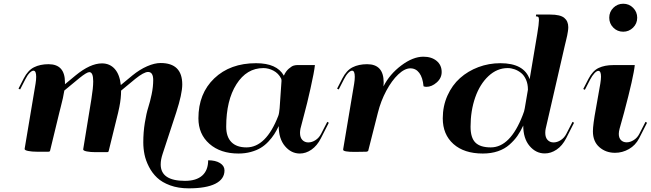

<svg xmlns="http://www.w3.org/2000/svg" viewBox="-20 -821 3521 1039"><path d="M849.1 -480Q966.3 -480 966.3 -363.8Q966.3 -313.5 933.6 -212.4L859.9 12.2Q849.6 43 849.6 68.8Q849.6 157.7 981 157.7Q1042 157.7 1074.2 129.2Q1106.4 100.6 1106.4 46.4Q1146.5 46.4 1170.7 61.5Q1194.8 76.7 1194.8 101.1Q1194.8 148.4 1145.3 173.3Q1095.7 198.2 1001 198.2Q944.8 198.2 900.9 182.1Q856.9 166 830.1 140.6Q803.2 115.2 785.9 81.3Q768.6 47.4 762 15.1Q755.4 -17.1 755.4 -50.8Q755.4 -105.5 763.7 -156.5Q772 -207.5 782.2 -239.5Q792.5 -271.5 800.8 -311.5Q809.1 -351.6 809.1 -387.7Q809.1 -431.6 781.2 -431.6Q758.8 -431.6 711.9 -394L635.3 -330.6Q635.3 -289.1 626 -242.7Q624 -232.4 619.1 -210.9L567.9 -2.9Q566.9 2.4 558.1 2.4H496.6Q469.7 2.4 450 -1.5Q430.2 -5.4 430.2 -12.2V-13.2L474.6 -285.2Q484.4 -345.7 484.4 -380.9Q484.4 -430.7 463.4 -430.7Q449.7 -430.7 410.2 -398.9Q406.2 -395.5 404.3 -394L328.1 -331.1Q325.2 -311.5 320.3 -289.8Q315.4 -268.1 309.1 -243.7Q302.7 -219.2 300.8 -210.9L251 -5.4Q250 0 241.2 0H179.7Q152.8 0 133.1 -3.9Q113.3 -7.8 113.3 -14.6V-15.6L172.4 -368.2Q175.8 -389.2 175.8 -405.3Q175.8 -438.5 161.1 -438.5Q151.9 -438.5 139.9 -426Q127.9 -413.6 117.2 -392.1L88.9 -336.9L80.1 -341.3L108.4 -396.5Q130.9 -440.4 164.1 -457Q197.3 -473.6 242.7 -473.6Q331.5 -473.6 331.5 -375.5V-365.2L388.7 -412.6Q468.3 -478 531.7 -478Q574.2 -478 601.1 -447.8Q627.9 -417.5 633.8 -360.8L696.3 -412.6Q735.8 -444.8 776.1 -462.4Q816.4 -480 849.1 -480Z M1587.4 -468.8H1684.1Q1680.7 -433.1 1660.4 -342.8Q1640.1 -252.4 1628.4 -210.9L1606 -125Q1603.5 -111.3 1603.5 -102.1Q1603.5 -76.7 1616.2 -63.5Q1628.9 -50.3 1648.4 -50.3Q1668 -50.3 1687 -62.5Q1706.1 -74.7 1717.3 -96.2L1751 -161.6L1759.3 -156.7L1716.3 -72.3Q1695.8 -32.2 1665.5 -11.2Q1635.3 9.8 1602.5 9.8Q1555.7 9.8 1522 -30.3Q1488.3 -70.3 1488.3 -138.7Q1476.6 -114.3 1463.9 -94.5Q1451.2 -74.7 1432.1 -54.4Q1413.1 -34.2 1390.9 -20.8Q1368.7 -7.3 1337.6 1.2Q1306.6 9.8 1270.5 9.8Q1172.9 9.8 1113.3 -42.7Q1053.7 -95.2 1053.7 -180.7Q1053.7 -314.9 1139.6 -397Q1225.6 -479 1365.7 -479Q1478.5 -479 1516.1 -411.6Q1526.4 -435.1 1542.5 -449Q1558.6 -462.9 1568.8 -465.8Q1579.1 -468.8 1587.4 -468.8ZM1501 -396.5Q1486.8 -424.3 1460 -438.5Q1433.1 -452.6 1405.3 -452.6Q1314.9 -452.6 1259.5 -365.2Q1204.1 -277.8 1204.1 -135.3Q1204.1 -80.6 1232.2 -52Q1260.3 -23.4 1313.5 -23.4Q1419.9 -23.4 1485.8 -193.8Q1490.7 -205.6 1493.2 -235.4L1502 -363.3Q1503.4 -377.9 1503.4 -383.3Q1503.4 -392.6 1501 -396.5Z M1966.8 -473.6Q2056.2 -473.6 2056.2 -375Q2056.2 -370.1 2055.2 -353.5Q2088.4 -419.4 2151.6 -466.8Q2214.8 -514.2 2271 -514.2Q2315.4 -514.2 2342.8 -491.5Q2370.1 -468.8 2370.1 -431.2Q2370.1 -398.4 2343.3 -374.8Q2316.4 -351.1 2287.6 -351.1Q2279.3 -351.1 2272 -354Q2267.6 -401.4 2249 -426.3Q2230.5 -451.2 2200.7 -451.2Q2169.9 -451.2 2135 -418.2Q2100.1 -385.3 2070.3 -329.6Q2040.5 -273.9 2024.9 -210.9L1972.7 -5.4Q1972.7 -3.9 1970 -2.4Q1967.3 -1 1964.8 -0.5L1962.4 0L1898.9 1Q1836.9 1 1836.9 -10.7Q1836.9 -11.2 1837.2 -12.9Q1837.4 -14.6 1837.4 -15.6L1896.5 -368.2Q1899.9 -389.2 1899.9 -405.3Q1899.9 -438.5 1885.3 -438.5Q1876 -438.5 1864 -426Q1852.1 -413.6 1841.3 -392.1L1813 -336.9L1804.2 -341.3L1832.5 -396.5Q1855 -440.4 1888.2 -457Q1921.4 -473.6 1966.8 -473.6Z M2881.3 -742.2H2957.5Q3011.7 -742.2 3033.4 -724.4Q3055.2 -706.5 3055.2 -673.8Q3055.2 -664.1 3053.2 -651.1Q3051.3 -638.2 3049.3 -628.9Q3047.4 -619.6 3043.2 -602.3Q3039.1 -585 3037.1 -577.1L2933.1 -125Q2930.7 -114.7 2930.7 -102.1Q2930.7 -76.7 2943.4 -63.5Q2956.1 -50.3 2975.6 -50.3Q2995.1 -50.3 3014.2 -62.5Q3033.2 -74.7 3044.4 -96.2L3078.1 -161.6L3086.4 -156.7L3043.5 -72.3Q3022.9 -32.2 2992.2 -11.5Q2961.4 9.3 2928.2 9.3Q2879.9 9.3 2845.7 -31.2Q2811.5 -71.8 2811.5 -141.6Q2796.9 -109.9 2779.8 -85.4Q2762.7 -61 2736.8 -38.1Q2710.9 -15.1 2674.6 -2.7Q2638.2 9.8 2592.8 9.8Q2491.7 9.8 2433.8 -41.7Q2376 -93.3 2376 -180.7Q2376 -247.1 2401.4 -303.7Q2426.8 -360.4 2469.5 -398.4Q2512.2 -436.5 2568.8 -457.8Q2625.5 -479 2688 -479Q2815.4 -479 2846.2 -392.6L2887.2 -636.7Q2896.5 -692.4 2896.5 -711.9Q2896.5 -726.1 2892.8 -729.2Q2889.2 -732.4 2880.4 -732.4H2879.9ZM2836.9 -335.9Q2836.9 -366.2 2826.7 -389.6Q2816.4 -413.1 2799.8 -426.3Q2783.2 -439.5 2764.6 -446Q2746.1 -452.6 2727.5 -452.6Q2669.9 -452.6 2623.3 -409.2Q2576.7 -365.7 2551.5 -293.5Q2526.4 -221.2 2526.4 -135.3Q2526.4 -75.7 2552.5 -49.6Q2578.6 -23.4 2635.7 -23.4Q2741.2 -23.4 2808.6 -197.8Q2817.9 -220.2 2819.8 -235.4Z M3276.9 -725.1Q3276.9 -756.8 3299.1 -778.8Q3321.3 -800.8 3352.5 -800.8Q3384.3 -800.8 3406.2 -778.6Q3428.2 -756.3 3428.2 -725.1Q3428.2 -693.4 3405.8 -671.4Q3383.3 -649.4 3352.5 -649.4Q3320.8 -649.4 3298.8 -671.6Q3276.9 -693.8 3276.9 -725.1ZM3481.4 -156.7 3438.5 -72.3Q3418.9 -34.7 3383.5 -14.4Q3348.1 5.9 3308.1 5.9Q3258.3 5.9 3223.4 -24.7Q3188.5 -55.2 3188.5 -110.4Q3188.5 -146 3205.1 -235.4L3228.5 -368.2Q3232.4 -392.6 3232.4 -406.2Q3232.4 -437.5 3217.8 -437.5Q3209 -437.5 3196.8 -424.6Q3184.6 -411.6 3173.3 -390.1L3145 -335L3136.2 -339.4L3164.6 -394.5Q3187 -438 3219.7 -453.4Q3252.4 -468.8 3298.8 -468.8H3415Q3409.2 -407.2 3356.9 -210.9L3333 -125Q3328.6 -108.9 3328.6 -96.7Q3328.6 -74.2 3340.6 -62.5Q3352.5 -50.8 3371.1 -50.8Q3390.1 -50.8 3409.4 -63Q3428.7 -75.2 3439.5 -96.2L3473.1 -161.6Z"/></svg>

Font: QumpellkaNo12
Style: Regular
Weight: 500
Designer: gluk (gluksza@wp.pl)
Foundry: gluk (gluksza@wp.pl)
Version: Version 00.480